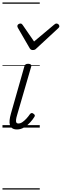

<svg xmlns="http://www.w3.org/2000/svg" viewBox="-20 -1030 499 1550"><path d="M117 15Q94 15 80 6Q66 -3 60.5 -20Q55 -37 57.5 -60.5Q60 -84 68 -112L177 -495Q181 -506 187 -510.5Q193 -515 208 -515Q222 -515 228.5 -509Q235 -503 232 -493L118 -101Q111 -78 109.5 -62.5Q108 -47 112.5 -40Q117 -33 128 -33Q145 -33 161.5 -44.5Q178 -56 194 -73.5Q210 -91 222 -109Q229 -117 236 -117.5Q243 -118 250 -112Q260 -105 261 -99.5Q262 -94 258 -87Q246 -67 225 -43.5Q204 -20 176.5 -2.5Q149 15 117 15ZM436 -840Q445 -840 452 -833.5Q459 -827 459 -818Q459 -813 456.5 -809.5Q454 -806 450 -802L274 -639Q267 -631 260 -628.5Q253 -626 244 -626Q237 -626 231 -629Q225 -632 220 -640L125 -804Q123 -808 121.5 -812Q120 -816 120 -819Q120 -829 128.5 -834.5Q137 -840 144 -840Q151 -840 154.5 -837.5Q158 -835 162 -830L255 -695L416 -830Q422 -835 426.5 -837.5Q431 -840 436 -840ZM0 490H301V500H0ZM0 -20H301V0H0ZM0 -505H301V-500H0ZM0 -1010H301V-1000H0Z"/></svg>

Font: Playwrite AU QLD Guides
Style: Regular
Weight: 400
Designer: Veronika Burian, José Scaglione
Foundry: TypeTogether
Version: Version 1.003